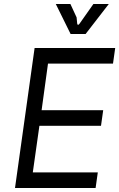

<svg xmlns="http://www.w3.org/2000/svg" viewBox="-20 -940 596 960"><path d="M55 0 153 -700H556L545 -622H220L188 -389H496L485 -311H177L144 -78H469L458 0ZM333 -770 259 -920H332L363 -853L366 -822Q367 -816 370.5 -816Q374 -816 378 -822L447 -920H524L408 -770Z"/></svg>

Font: Finlandica
Style: Italic
Weight: 400
Italic angle: -8°
Designer: Niklas Ekholm, Juho Hiilivirta, Jaakko Suomalainen
Foundry: Helsinki Type Studio
Version: Version 1.064